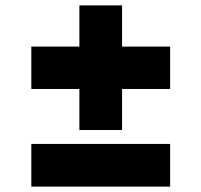

<svg xmlns="http://www.w3.org/2000/svg" viewBox="-20 -691 746 711"><path d="M274 -209.5H432V-361.5H610V-518.5H432V-671H274V-518.5H96V-361.5H274ZM96 0H610V-158H96Z"/></svg>

Font: Spartan ExtraBold
Style: Regular
Weight: 800
Designer: Matt Bailey, Mirko Velimirovic
Foundry: Matt Bailey
Version: Version 1.003; ttfautohint (v1.8.3)